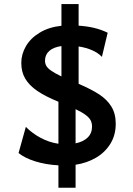

<svg xmlns="http://www.w3.org/2000/svg" viewBox="-20 -801 645 929"><path d="M360.4 -576.2V-395.5Q421.9 -369.1 460 -344.2Q498 -319.3 519 -285.2Q540 -251 540 -202.1Q540 -147.5 514.2 -105.5Q488.3 -63.5 444.3 -37.8Q400.4 -12.2 345.7 -3.9V107.4H262.7V-1Q201.2 -4.4 150.6 -20.3Q100.1 -36.1 69.8 -60.5L105 -187Q137.2 -154.8 178 -133.3Q218.8 -111.8 262.7 -105.5V-308.6Q198.7 -335 160.2 -361.3Q121.6 -387.7 102.3 -420.2Q83 -452.6 83 -496.6Q83 -539.1 105.7 -577.9Q128.4 -616.7 172.6 -643.3Q216.8 -669.9 277.3 -676.3V-781.2H360.4V-676.8Q399.9 -674.3 434.3 -666.3Q468.8 -658.2 501 -642.6L473.1 -525.9Q454.6 -545.4 425.3 -558.1Q396 -570.8 360.4 -576.2ZM277.3 -431.2V-578.1Q238.8 -572.8 218.3 -554.4Q197.8 -536.1 197.8 -507.8Q197.8 -493.2 204.3 -481.9Q210.9 -470.7 228 -458.7Q245.1 -446.8 277.3 -431.2ZM425.3 -188.5Q425.3 -205.6 418.7 -218.5Q412.1 -231.4 395 -244.4Q377.9 -257.3 345.7 -272.9V-107.4Q383.3 -115.2 404.3 -135.7Q425.3 -156.2 425.3 -188.5Z"/></svg>

Font: Lesson One
Style: Bold
Weight: 700
Designer: But Ko, Victor Gaultney, Annie Olsen, Julie Remington, Don Collingsworth, Eric Hays, Becca Hirsbrunner
Version: Version 1.100